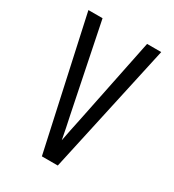

<svg xmlns="http://www.w3.org/2000/svg" viewBox="-178 -838 855 941"><g transform="rotate(30 250.0 -367.5)"><path d="M205 0 44 -735H124L224 -245Q231 -213 237.5 -181Q244 -149 250 -117Q256 -149 262.5 -181Q269 -213 276 -245L376 -735H456L295 0Z"/></g></svg>

Font: Iosevka Web
Style: Regular
Weight: 400
Monospace: yes
Designer: Belleve Invis
Foundry: Belleve Invis
Version: Version 28.0.3; ttfautohint (v1.8.3)